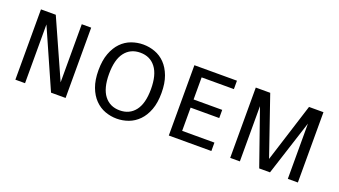

<svg xmlns="http://www.w3.org/2000/svg" viewBox="-53 -998 2537 1437"><g transform="rotate(20 1215.0 -280.0)"><path d="M490 -560V0H374L167 -468V0H90V-560H208L415 -97V-560Z M650 -280Q650 -358 671 -414Q692 -470 727 -506Q762 -542 807.5 -558.5Q853 -575 901 -575Q949 -575 994.5 -558.5Q1040 -542 1075 -506Q1110 -470 1131 -414Q1152 -358 1152 -280Q1152 -202 1131 -146Q1110 -90 1074.5 -54Q1039 -18 994 -1.5Q949 15 901 15Q853 15 808 -1.5Q763 -18 727.5 -54Q692 -90 671 -146Q650 -202 650 -280ZM734 -280Q734 -166 778.5 -108.5Q823 -51 901 -51Q979 -51 1023.5 -108.5Q1068 -166 1068 -280Q1068 -394 1023.5 -452Q979 -510 901 -510Q823 -510 778.5 -452.5Q734 -395 734 -280Z M1622 -252H1394V-67H1651V0H1312V-560H1651V-493H1394V-317H1622Z M2032 0 1878 -440V0H1801V-560H1916L2077 -92L2225 -560H2340V0H2260V-440L2118 0Z"/></g></svg>

Font: Carrois Gothic SC
Style: Regular
Weight: 400
Designer: Ralph du Carrois
Foundry: Ralph du Carrois
Version: Version 1.002